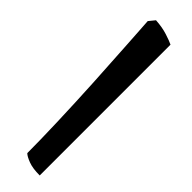

<svg xmlns="http://www.w3.org/2000/svg" viewBox="-0 -790 328 328"><g transform="rotate(-45 164.0 -626.0)"><path d="M0 -598Q0 -615 4 -625.5Q8 -636 12 -640Q42 -640 86.5 -641.5Q131 -643 177.5 -645.5Q224 -648 262 -650.5Q300 -653 317 -654L328 -645Q327 -629 323 -616.5Q319 -604 316 -598Z"/></g></svg>

Font: Texturina 12pt Thin
Style: Regular
Weight: 250
Designer: Guillermo Torres Carreño
Foundry: Omnibus-Type
Version: Version 1.002